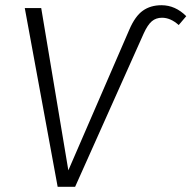

<svg xmlns="http://www.w3.org/2000/svg" viewBox="-20 -716 734 736"><path d="M75 -685H138L242 -63L476 -603Q498 -654 527.5 -675Q557 -696 599 -696Q652 -696 694 -654L665 -620Q634 -648 601 -648Q578 -648 562 -634.5Q546 -621 531 -588L268 0H201Z"/></svg>

Font: Fira Sans Light
Style: Italic
Weight: 300
Italic angle: -8°
Designer: bBox Type GmbH & Carrois Corporate GbR & Edenspiekermann AG
Foundry: bBox Type GmbH & Carrois Corporate GbR & Edenspiekermann AG
Version: Version 4.301